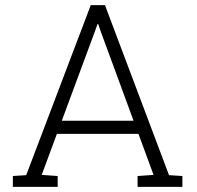

<svg xmlns="http://www.w3.org/2000/svg" viewBox="-20 -731 772 751"><path d="M202.6 -207.5 143.1 -46.9 205.6 -42.5V0H30.3V-42.5L82.5 -45.9L335 -710.9H390.6L641.1 -45.9L693.4 -42.5V0H518.1V-42.5L580.6 -46.9L521.5 -207.5ZM374 -607.9 364.3 -636.7H361.3L351.1 -607.9L221.7 -258.8H502.4Z"/></svg>

Font: Suwannaphum Light
Style: Regular
Weight: 300
Designer: Danh Hong
Version: Version 8.002; ttfautohint (v1.8.3)